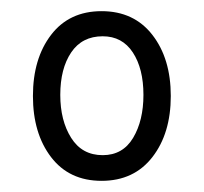

<svg xmlns="http://www.w3.org/2000/svg" viewBox="-20 -753 366 344"><path d="M162 -429Q104 -429 71.5 -471.5Q39 -514 39 -581Q39 -648 71.5 -690.5Q104 -733 162 -733Q220 -733 253 -690.5Q286 -648 286 -581Q286 -514 253 -471.5Q220 -429 162 -429ZM164 -475Q200 -475 218.5 -506Q237 -537 237 -583Q237 -630 218 -659Q199 -688 164 -688Q127 -688 107.5 -659Q88 -630 88 -583Q88 -537 107.5 -506Q127 -475 164 -475Z"/></svg>

Font: Noto Serif Tamil ExtraCondensed
Style: Bold
Weight: 700
Width: 2
Designer: Indian Type Foundry, Tom Grace, and the Monotype Design Team
Foundry: Monotype Imaging Inc.
Version: Version 2.004; ttfautohint (v1.8.4.7-5d5b)